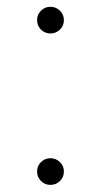

<svg xmlns="http://www.w3.org/2000/svg" viewBox="-20 -530 292 556"><path d="M126 5.4Q109.9 5.4 98.6 -5.9Q87.4 -17.1 87.4 -33.2Q87.4 -49.3 98.6 -60.5Q109.9 -71.8 126 -71.8Q142.1 -71.8 153.6 -60.5Q165 -49.3 165 -33.2Q165 -17.1 153.6 -5.9Q142.1 5.4 126 5.4ZM126 -433.1Q109.9 -433.1 98.6 -444.3Q87.4 -455.6 87.4 -471.7Q87.4 -487.8 98.6 -499Q109.9 -510.3 126 -510.3Q142.1 -510.3 153.6 -499Q165 -487.8 165 -471.7Q165 -455.6 153.6 -444.3Q142.1 -433.1 126 -433.1Z"/></svg>

Font: Inter 20pt ExtraLight
Style: Regular
Weight: 250
Version: Version 4.001;git-66647c0bb